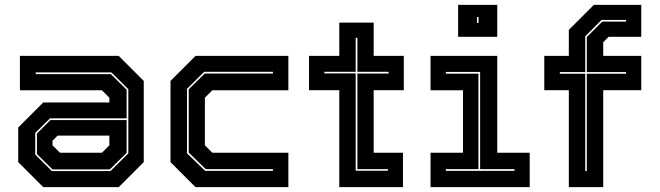

<svg xmlns="http://www.w3.org/2000/svg" viewBox="-20 -770 2714 790"><path d="M158 0 55 -103V-245.5L158 -348.5H430V-368L399.5 -398.5H62V-540H468.5L571.5 -437V-103L468.5 0ZM196 -73 132 -136V-220.5L187.5 -276H501V-141L432 -73ZM193.5 -66H434.5L508 -139V-403L438.5 -472H127V-465H436L501 -401V-283H185.5L125 -223V-134ZM227 -141.5H399.5L430 -172V-212H217L196 -191V-172Z M784.5 0 681.5 -103V-437L784.5 -540H1166.5V-398.5H853.5L823 -368V-172L853.5 -141.5H1166.5V0ZM824 -67H1103V-74H826.5L756.5 -142.5V-402.5L822.5 -467.5H1103V-474.5H820L749.5 -404.5V-139Z M1376 0V-399H1251.5V-540H1376V-677H1517.5V-540H1641.5V-399H1517.5V-141.5H1638V0ZM1443.5 -67.5H1576V-74H1450.5V-467.5H1579V-474.5H1450.5V-614.5H1443.5V-474.5H1314.5V-468H1443.5Z M1865 -618.5V-750H2026V-618.5ZM1942.5 -676H1949V-700H1942.5ZM1751.5 0V-141.5H1885V-398.5H1751.5V-540H2026V-141.5H2159.5V0ZM1814.5 -67H2097V-74H1955.5V-474H1814.5V-467H1948.5V-74H1814.5Z M2320.5 0V-399H2219.5V-540H2320.5V-647L2423.5 -750H2618.5V-618.5H2484L2462 -596V-540H2618.5V-399H2462V0ZM2388 -66H2394.5V-466.5H2556V-473.5H2394.5V-617.5L2458 -681H2556V-688H2455L2388 -620.5V-473.5H2283.5V-466.5H2388Z"/></svg>

Font: Tourney Thin ExtraBold
Style: Regular
Weight: 800
Version: Version 1.015